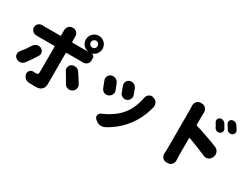

<svg xmlns="http://www.w3.org/2000/svg" viewBox="-65 -1588 3131 2383"><g transform="rotate(30 1500.0 -397.0)"><path d="M176.8 -352.5Q194.3 -379.9 223.6 -389.6Q237.3 -393.6 250 -393.6Q266.6 -393.6 283.2 -386.7Q311.5 -373 320.3 -343.8Q324.2 -333 324.2 -322.3Q324.2 -304.7 313.5 -288.1Q263.7 -207 209 -134.8Q188.5 -107.4 155.3 -102.5Q148.4 -101.6 142.6 -101.6Q116.2 -101.6 93.8 -117.2Q68.4 -134.8 64.5 -166Q64.5 -169.9 64.5 -173.8Q64.5 -200.2 82 -219.7Q134.8 -283.2 176.8 -352.5ZM801.3 -790.5Q787.1 -776.4 787.1 -755.9Q787.1 -735.4 801.3 -721.2Q815.4 -707 835.9 -707Q856.4 -707 870.6 -721.2Q884.8 -735.4 884.8 -755.9Q884.8 -776.4 870.6 -790.5Q856.4 -804.7 835.9 -804.7Q815.4 -804.7 801.3 -790.5ZM800.8 -490.2H594.7Q585 -490.2 585 -480.5V-36.1Q585 10.7 555.7 38.6Q526.4 66.4 469.7 66.4Q415 66.4 371.1 63.5Q337.9 61.5 314.9 38.6Q292 15.6 288.1 -17.6Q288.1 -20.5 288.1 -24.4Q288.1 -47.9 306.6 -65.4Q324.2 -83 349.6 -83Q352.5 -83 355.5 -82Q375 -81.1 389.6 -81.1Q409.2 -81.1 416.5 -88.4Q423.8 -95.7 424.8 -115.2Q425.8 -142.6 425.8 -480.5Q425.8 -490.2 416 -490.2H185.5Q174.8 -490.2 162.1 -490.2Q162.1 -490.2 161.1 -490.2Q128.9 -490.2 106.4 -511.7Q83 -533.2 83 -565.4Q83 -596.7 106.4 -618.2Q128.9 -637.7 158.2 -637.7Q160.2 -637.7 162.1 -637.7Q174.8 -636.7 185.5 -636.7H416Q425.8 -636.7 425.8 -646.5V-704.1V-718.8Q425.8 -751 446.3 -774.4Q468.8 -799.8 502 -799.8H510.7Q543.9 -799.8 565.4 -774.4Q585.9 -752 585.9 -721.7Q585.9 -718.8 585 -715.8Q585 -708 585 -703.1V-646.5Q585 -636.7 594.7 -636.7H799.8H815.4Q815.4 -636.7 815.4 -637.7Q815.4 -638.7 815.4 -638.7Q772.5 -646.5 744.6 -679.2Q716.8 -711.9 716.8 -755.9Q716.8 -805.7 751.5 -840.3Q786.1 -875 835.9 -875Q885.7 -875 920.4 -840.3Q955.1 -805.7 955.1 -755.9Q955.1 -713.9 929.2 -681.6Q903.3 -649.4 864.3 -639.6Q863.3 -639.6 863.8 -639.6Q864.3 -639.6 864.3 -639.6Q866.2 -639.6 868.2 -639.6Q883.8 -639.6 894.5 -628.9Q908.2 -617.2 908.2 -599.6V-565.4Q908.2 -533.2 884.8 -510.7Q862.3 -489.3 831.1 -489.3Q830.1 -489.3 829.1 -489.3Q814.5 -490.2 800.8 -490.2ZM698.2 -290Q686.5 -307.6 686.5 -327.1Q686.5 -335.9 689.5 -344.7Q696.3 -374 721.7 -387.7Q741.2 -398.4 762.7 -398.4Q772.5 -398.4 782.2 -396.5Q813.5 -389.6 832 -363.3Q874 -301.8 917 -230.5Q928.7 -210.9 928.7 -191.4Q928.7 -180.7 925.8 -168.9Q916 -136.7 886.7 -121.1Q869.1 -111.3 849.6 -111.3Q837.9 -111.3 826.2 -115.2Q793.9 -124 778.3 -153.3Q737.3 -228.5 698.2 -290Z M1402.3 -487.3Q1397.5 -501 1397.5 -513.7Q1397.5 -529.3 1404.3 -543Q1416 -571.3 1445.3 -580.1Q1458 -585 1470.7 -585Q1488.3 -585 1504.9 -577.1Q1534.2 -563.5 1545.9 -534.2Q1560.5 -495.1 1575.2 -455.1Q1580.1 -442.4 1580.1 -429.7Q1580.1 -413.1 1572.3 -397.5Q1558.6 -368.2 1528.3 -358.4Q1516.6 -353.5 1503.9 -353.5Q1487.3 -353.5 1470.7 -362.3Q1442.4 -376 1432.6 -406.2Q1418 -448.2 1402.3 -487.3ZM1707 -493.2Q1713.9 -525.4 1741.2 -543Q1758.8 -554.7 1778.3 -554.7Q1789.1 -554.7 1799.8 -550.8L1809.6 -547.9Q1841.8 -537.1 1858.4 -505.9Q1867.2 -487.3 1867.2 -466.8Q1867.2 -454.1 1864.3 -441.4Q1863.3 -439.5 1862.3 -434.6Q1816.4 -265.6 1727.5 -151.4Q1623 -12.7 1466.8 69.3Q1442.4 81.1 1417 81.1Q1405.3 81.1 1394.5 79.1Q1357.4 71.3 1330.1 43L1321.3 35.2Q1306.6 19.5 1306.6 0Q1306.6 -6.8 1308.6 -13.7Q1315.4 -42 1342.8 -52.7Q1416 -83 1483.9 -129.9Q1551.8 -176.8 1596.7 -234.4Q1675.8 -333 1707 -493.2ZM1170.9 -427.7Q1165 -442.4 1165 -456.5Q1165 -470.7 1170.9 -485.4Q1182.6 -513.7 1211.9 -524.4Q1226.6 -529.3 1241.2 -529.3Q1257.8 -529.3 1273.4 -522.5Q1303.7 -509.8 1317.4 -479.5Q1334 -439.5 1351.6 -393.6Q1357.4 -379.9 1357.4 -366.2Q1357.4 -349.6 1349.6 -334Q1335.9 -303.7 1304.7 -293Q1292 -287.1 1278.3 -287.1Q1261.7 -287.1 1245.1 -294.9Q1216.8 -309.6 1205.1 -339.8Q1187.5 -387.7 1170.9 -427.7Z M2899.4 -716.8Q2907.2 -704.1 2907.2 -690.4Q2907.2 -683.6 2904.3 -674.8Q2897.5 -653.3 2877 -643.6Q2865.2 -637.7 2852.5 -637.7Q2843.8 -637.7 2834 -640.6Q2812.5 -647.5 2800.8 -668Q2784.2 -697.3 2765.6 -724.6Q2757.8 -736.3 2757.8 -750Q2757.8 -755.9 2758.8 -762.7Q2764.6 -783.2 2783.2 -792Q2796.9 -797.9 2810.5 -797.9Q2819.3 -797.9 2828.1 -795.9Q2850.6 -790 2864.3 -770.5Q2884.8 -741.2 2899.4 -716.8ZM2759.8 -655.3Q2766.6 -643.6 2766.6 -630.9Q2766.6 -623 2763.7 -614.3Q2756.8 -592.8 2735.4 -584Q2723.6 -578.1 2712.9 -578.1Q2702.1 -578.1 2692.4 -582Q2669.9 -590.8 2659.2 -611.3Q2643.6 -643.6 2626 -670.9Q2619.1 -682.6 2619.1 -695.3Q2619.1 -702.1 2621.1 -709Q2627 -728.5 2646.5 -737.3Q2658.2 -742.2 2670.9 -742.2Q2680.7 -742.2 2690.4 -739.3Q2712.9 -732.4 2725.6 -712.9Q2745.1 -681.6 2759.8 -655.3ZM2438.5 -656.2V-528.3Q2438.5 -518.6 2447.3 -516.6Q2611.3 -467.8 2773.4 -402.3Q2805.7 -388.7 2819.3 -355.5Q2826.2 -338.9 2826.2 -323.2Q2826.2 -305.7 2819.3 -289.1L2814.5 -277.3Q2800.8 -246.1 2768.6 -233.4Q2753.9 -228.5 2739.3 -228.5Q2722.7 -228.5 2705.1 -235.4Q2597.7 -284.2 2447.3 -338.9Q2444.3 -339.8 2441.4 -337.9Q2438.5 -335.9 2438.5 -332V-85Q2438.5 -65.4 2441.4 -18.6Q2441.4 -15.6 2441.4 -11.7Q2441.4 17.6 2420.9 41Q2398.4 66.4 2364.3 66.4H2343.8Q2310.5 66.4 2288.1 41Q2267.6 17.6 2267.6 -11.7Q2267.6 -14.6 2268.6 -18.6Q2271.5 -56.6 2271.5 -85V-656.2Q2271.5 -677.7 2269.5 -702.1Q2269.5 -705.1 2269.5 -708Q2269.5 -737.3 2289.1 -760.7Q2310.5 -786.1 2343.8 -786.1H2363.3Q2396.5 -786.1 2418.9 -760.7Q2439.5 -738.3 2439.5 -708Q2439.5 -705.1 2439.5 -701.2Q2438.5 -677.7 2438.5 -656.2Z"/></g></svg>

Font: Gen Jyuu GothicX Heavy
Style: Bold
Weight: 900
Designer: [Source Han Sans]
Ryoko NISHIZUKA  (kana & ideographs); Paul D. Hunt (Latin, Greek & Cyrillic); Wenlong ZHANG  (bopomofo
Version: Version 1.002.20150607